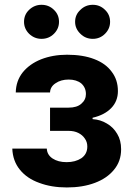

<svg xmlns="http://www.w3.org/2000/svg" viewBox="-20 -785 566 815"><path d="M32.2 -154.3Q69.3 -154.3 178.7 -154.3Q179.7 -127.9 203.1 -112.3Q226.6 -96.7 262.7 -96.7Q299.8 -96.7 325.2 -113.3Q350.6 -130.9 350.6 -163.1Q350.6 -182.6 339.8 -197.3Q330.1 -211.9 312.5 -220.7Q294.9 -229.5 271.5 -229.5Q245.1 -229.5 192.4 -229.5Q192.4 -253.9 192.4 -328.1Q212.9 -328.1 271.5 -328.1Q306.6 -328.1 325.2 -344.7Q344.7 -361.3 344.7 -385.7Q344.7 -413.1 325.2 -430.7Q304.7 -447.3 271.5 -447.3Q238.3 -447.3 215.8 -431.6Q193.4 -417 192.4 -392.6Q144.5 -392.6 46.9 -392.6Q47.9 -441.4 76.2 -477.5Q105.5 -513.7 154.3 -533.2Q204.1 -552.7 264.6 -552.7Q332 -552.7 379.9 -534.2Q428.7 -515.6 454.1 -480.5Q480.5 -446.3 480.5 -398.4Q480.5 -355.5 452.1 -326.2Q423.8 -296.9 373 -285.2Q373 -283.2 373 -279.3Q406.2 -277.3 433.6 -260.7Q460.9 -245.1 477.5 -216.8Q494.1 -189.5 494.1 -151.4Q494.1 -100.6 463.9 -64.5Q434.6 -28.3 382.8 -8.8Q331.1 10.7 263.7 10.7Q198.2 10.7 146.5 -8.8Q94.7 -27.3 64.5 -64.5Q34.2 -101.6 32.2 -154.3ZM156.2 -620.1Q126 -620.1 103.5 -641.6Q82 -663.1 82 -692.4Q82 -722.7 103.5 -743.2Q126 -764.6 156.2 -764.6Q187.5 -764.6 209 -743.2Q230.5 -722.7 230.5 -692.4Q230.5 -663.1 209 -641.6Q187.5 -620.1 156.2 -620.1ZM374 -620.1Q342.8 -620.1 321.3 -641.6Q298.8 -663.1 298.8 -692.4Q298.8 -722.7 321.3 -743.2Q342.8 -764.6 374 -764.6Q404.3 -764.6 425.8 -743.2Q447.3 -722.7 447.3 -692.4Q447.3 -663.1 425.8 -641.6Q404.3 -620.1 374 -620.1Z"/></svg>

Font: DeepSea
Style: Bold
Weight: 700
Designer: Stem
Version: Version 3.019;git-0a5106e0b